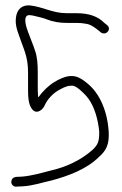

<svg xmlns="http://www.w3.org/2000/svg" viewBox="-20 -696 454 712"><path d="M22 -20C22 -11 32 -2 41 -4L64 -5C102 -7 139 -20 172 -27C234 -44 301 -68 348 -115C374 -138 386 -161 383 -209C378 -284 350 -349 305 -386C287 -401 266 -416 242 -414C223 -414 196 -401 182 -392C160 -379 139 -358 122 -335C121 -337 121 -339 121 -341C120 -352 120 -366 120 -381V-427C120 -458 118 -486 110 -508C103 -530 94 -550 85 -575C79 -590 61 -640 89 -640C95 -640 104 -638 116 -635C128 -632 142 -629 154 -624C176 -615 202 -611 229 -611H264C277 -611 288 -610 298 -608C316 -606 333 -593 344 -584L354 -576C357 -573 361 -572 366 -572C376 -572 384 -581 384 -590C384 -595 381 -600 377 -603L367 -611C343 -635 311 -647 264 -647H229C174 -647 142 -670 91 -676C64 -678 47 -664 41 -641C34 -611 42 -588 51 -563C66 -517 84 -489 84 -428V-381C84 -342 83 -307 102 -288C119 -271 141 -292 146 -306C156 -328 176 -349 195 -360C207 -367 226 -378 242 -378C256 -381 271 -368 282 -358C290 -351 299 -342 308 -330C330 -300 344 -253 348 -207C348 -170 343 -160 324 -141C279 -101 224 -76 166 -63C135 -55 98 -44 61 -41L39 -40C28 -38 22 -32 22 -20Z"/></svg>

Font: Stray Cat
Style: Cn
Weight: 400
Version: Version 1.0